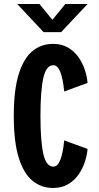

<svg xmlns="http://www.w3.org/2000/svg" viewBox="-20 -924 490 954"><path d="M243 10Q185.5 10 141.8 -25.5Q98 -61 73.2 -139.8Q48.5 -218.5 48.5 -348Q48.5 -477.5 73.2 -556.2Q98 -635 141.8 -670.5Q185.5 -706 243 -706Q286 -706 317.2 -688Q348.5 -670 369.2 -640.8Q390 -611.5 401.2 -577.8Q412.5 -544 415 -512L299 -469.5Q298 -480 295.2 -501.2Q292.5 -522.5 286.5 -545.2Q280.5 -568 270.5 -584Q260.5 -600 245 -600Q209.5 -600 195.2 -536.2Q181 -472.5 181 -348Q181 -223.5 195.2 -159.8Q209.5 -96 245 -96Q260.5 -96 270.5 -112Q280.5 -128 286.5 -150.8Q292.5 -173.5 295.2 -194.8Q298 -216 299 -226.5L415 -184Q412.5 -152 401.2 -118.2Q390 -84.5 369.2 -55.2Q348.5 -26 317.2 -8Q286 10 243 10ZM65.5 -904H176L240.5 -825.5L304.5 -904H415L284 -764.5H196.5Z"/></svg>

Font: Trispace Condensed SemiBold
Style: Regular
Weight: 600
Width: 3
Designer: Tyler Finck
Foundry: Etcetera Type Company
Version: Version 1.210; ttfautohint (v1.8.3)